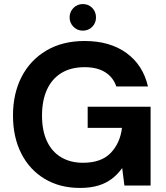

<svg xmlns="http://www.w3.org/2000/svg" viewBox="-20 -914 817 946"><path d="M374 12Q275 12 200.5 -32.5Q126 -77 85 -157.5Q44 -238 44 -345Q44 -453 86.5 -535.5Q129 -618 208.5 -665Q288 -712 397 -712Q522 -712 603.5 -652.5Q685 -593 709 -488H553Q538 -533 498.5 -558Q459 -583 397 -583Q329 -583 282 -554Q235 -525 211 -471.5Q187 -418 187 -344Q187 -270 211.5 -218Q236 -166 281.5 -139Q327 -112 389 -112Q479 -112 525.5 -160.5Q572 -209 581 -284H412V-388H722V0H593L582 -86Q560 -55 531 -33Q502 -11 463.5 0.5Q425 12 374 12ZM388 -763Q361 -763 342 -782Q323 -801 323 -828Q323 -856 342 -875Q361 -894 388 -894Q416 -894 434.5 -875Q453 -856 453 -828Q453 -801 434.5 -782Q416 -763 388 -763Z"/></svg>

Font: DM Sans 24pt ExtraBold
Style: Regular
Weight: 800
Designer: Colophon Foundry, Jonny Pinhorn
Foundry: Colophon Foundry
Version: Version 4.004;gftools[0.9.30]